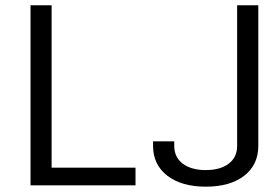

<svg xmlns="http://www.w3.org/2000/svg" viewBox="-20 -696 990 721"><path d="M752.9 5Q844.2 5 897.1 -36.1Q950 -77.2 950 -148V-676.2H870.5V-148Q870.5 -105.3 838.7 -81.3Q807 -57.3 752.6 -57.3Q698.5 -57.3 666.4 -81.4Q634.3 -105.5 634.3 -148V-165.2H554.8V-148Q554.8 -77.5 608.3 -36.2Q661.8 5 752.9 5ZM488.9 -66.4H173.8V-676.2H94.6V0H488.9Z"/></svg>

Font: Estedad VF
Style: Regular
Weight: 100
Designer: Amin Abedi
Version: Version 7.3